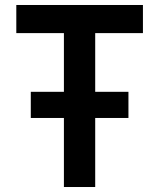

<svg xmlns="http://www.w3.org/2000/svg" viewBox="-20 -750 639 770"><path d="M236.3 0V-276.9H103.5V-381.8H236.3V-617.2H45.4V-730H553.2V-617.2H361.8V-381.8H495.1V-276.9H361.8V0Z"/></svg>

Font: UDEV Gothic 35
Style: Bold
Weight: 700
Version: v2.1.0; ttfautohint (v1.8.4.7-5d5b-dirty) -l 6 -r 45 -G 200 